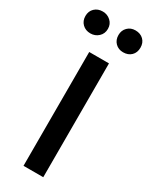

<svg xmlns="http://www.w3.org/2000/svg" viewBox="-271 -977 813 1027"><g transform="rotate(30 135.0 -463.5)"><path d="M201 -703H79V0H201ZM-35 -860Q-35 -830 -15.5 -811Q4 -792 34 -792Q63 -792 83.5 -811Q104 -830 104 -860Q104 -889 83.5 -908Q63 -927 34 -927Q4 -927 -15.5 -908.5Q-35 -890 -35 -860ZM169 -860Q169 -830 188 -811Q207 -792 236 -792Q267 -792 286 -810.5Q305 -829 305 -860Q305 -890 286 -908.5Q267 -927 236 -927Q207 -927 188 -908Q169 -889 169 -860Z"/></g></svg>

Font: Geom Medium
Style: Bold
Weight: 500
Version: Version 1.102